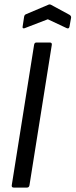

<svg xmlns="http://www.w3.org/2000/svg" viewBox="-20 -847 341 867"><path d="M42 0Q32 0 33 -10L134 -645Q136 -655 144 -655H205Q215 -655 214 -645L113 -10Q111 0 102 0ZM92 -720Q88 -718 84.5 -719.5Q81 -721 82 -726L89 -772Q91 -781 98 -783L197 -825Q204 -829 211 -825L294 -780Q302 -775 301 -767L294 -728Q292 -715 281 -720L196 -760Z"/></svg>

Font: Sofia Sans Condensed Medium
Style: Italic
Weight: 500
Italic angle: -9°
Designer: Botio Nikoltchev, Ani Petrova
Foundry: lettersoup
Version: Version 4.101; ttfautohint (v1.8.4.7-5d5b)